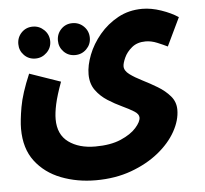

<svg xmlns="http://www.w3.org/2000/svg" viewBox="-51 -537 877 821"><g transform="rotate(-5 387.0 -126.5)"><path d="M28 -17Q28 -52 38 -109.5Q48 -167 83 -249L216 -203Q195 -146 187 -109Q179 -72 179 -45Q179 21 223.5 53.5Q268 86 338 86Q404 86 448 67Q492 48 514.5 22.5Q537 -3 537 -21Q537 -36 517 -48.5Q497 -61 467 -75Q437 -89 407 -108Q377 -127 356.5 -155Q336 -183 336 -224Q336 -262 353.5 -307Q371 -352 404.5 -392Q438 -432 484.5 -457.5Q531 -483 589 -483Q627 -483 669.5 -468.5Q712 -454 742 -434L684 -313Q666 -322 640.5 -332.5Q615 -343 591 -343Q555 -343 532 -324Q509 -305 498.5 -281.5Q488 -258 488 -245Q488 -226 509.5 -210Q531 -194 563 -178Q595 -162 626.5 -143Q658 -124 679.5 -99Q701 -74 701 -40Q701 5 674.5 52.5Q648 100 598.5 140Q549 180 480.5 205Q412 230 328 230Q248 230 179.5 203.5Q111 177 69.5 122.5Q28 68 28 -17ZM286 -311Q257 -311 237.5 -331Q218 -351 218 -379Q218 -408 237.5 -428Q257 -448 286 -448Q315 -448 335 -428Q355 -408 355 -379Q355 -351 335 -331Q315 -311 286 -311ZM116 -311Q87 -311 67.5 -331Q48 -351 48 -379Q48 -408 67.5 -428Q87 -448 116 -448Q144 -448 164.5 -428Q185 -408 185 -379Q185 -351 164.5 -331Q144 -311 116 -311Z"/></g></svg>

Font: Noto Sans Arabic ExtCond ExtBd
Style: Regular
Weight: 800
Width: 2
Designer: Monotype Design Team, Nadine Chahine, Nizar Qandah and Khaled Hosny
Foundry: Monotype Imaging Inc.
Version: Version 2.012; ttfautohint (v1.8.4.7-5d5b)